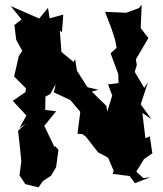

<svg xmlns="http://www.w3.org/2000/svg" viewBox="-20 -768 702 828"><path d="M598 0 568 -28 601 -82 637 -107 626 -180 607 -172 594 -281 633 -254 587 -318 618 -413 602 -389 561 -458 570 -488 566 -512 620 -604 588 -645 587 -652 591 -748 579 -733 524 -713 433 -717 461 -644 476 -597 483 -562 458 -539V-535L490 -449L491 -410L446 -404L464 -356L437 -270L467 -231L442 -288L439 -311L376 -373L404 -381L357 -392L312 -463L304 -513L297 -501L245 -544L238 -636L247 -629L253 -705L194 -689L187 -734L149 -688L26 -742L73 -684L42 -660L50 -596L76 -549L61 -526L41 -438L92 -387L90 -371L35 -333L94 -270L64 -216L92 -236L58 -204L64 -151L72 -72L64 -12L89 26L146 40L165 13L200 -10L222 -47L232 -122L217 -139L216 -132L171 -225L222 -288L175 -294L176 -351L197 -363L234 -430L232 -472L218 -394L212 -370L293 -332L271 -351L326 -286L324 -267L314 -191L334 -190L350 -179L403 -111L446 -88L470 -32L466 -18L539 -9L562 22L629 -4Z"/></svg>

Font: Asimov Aggro
Style: Condensed
Weight: 500
Designer: Google
Version: Version 2.000980; 2014